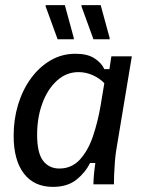

<svg xmlns="http://www.w3.org/2000/svg" viewBox="-20 -720 565 750"><path d="M186.7 10Q113.3 10 73.3 -42.1Q33.3 -94.2 33.3 -190Q33.3 -254.2 50.8 -311.7Q68.3 -369.2 100.8 -413.8Q133.3 -458.3 177.5 -484.2Q221.7 -510 275 -510Q321.7 -510 349.2 -492.1Q376.7 -474.2 387.5 -450H407.5L415 -500H495L434.2 -134.2Q430.8 -114.2 428.8 -87.5Q426.7 -60.8 425.8 -37.1Q425 -13.3 425 0H345Q345 -16.7 347.1 -39.2Q349.2 -61.7 352.5 -83.3H331.7Q313.3 -45.8 278.3 -17.9Q243.3 10 186.7 10ZM211.7 -61.7Q260 -61.7 292.1 -96.7Q324.2 -131.7 343.3 -188.3Q362.5 -245 373.3 -309.2L387.5 -395Q369.2 -414.2 342.5 -426.2Q315.8 -438.3 286.7 -438.3Q239.2 -438.3 202.5 -405Q165.8 -371.7 145.4 -316.2Q125 -260.8 125 -193.3Q125 -122.5 148.3 -92.1Q171.7 -61.7 211.7 -61.7ZM205 -566.7 158.3 -695V-700H233.3L268.3 -571.7V-566.7ZM345 -566.7 298.3 -695V-700H373.3L408.3 -571.7V-566.7Z"/></svg>

Font: Familjen Grotesk GF
Style: Italic
Weight: 400
Designer: Anders Wikstroem, Jonas Baeckman, Matilda Gysing, Kristian Moeller
Foundry: Familjen STHML AB
Version: Version 2.000; Beta; Release 4; Build 6